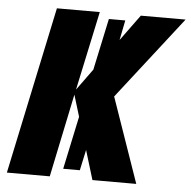

<svg xmlns="http://www.w3.org/2000/svg" viewBox="-51 -765 811 816"><g transform="rotate(5 354.0 -357.0)"><path d="M8 0H191L265 -355L293 -263L245 -37H316L335 -125L373 0H560L434 -362L708 -714H517L436 -603L453 -688H383L336 -468L270 -377L342 -714H159Z"/></g></svg>

Font: Noto Sans SemiCondensed Black
Style: Italic
Weight: 900
Width: 4
Italic angle: -12°
Designer: Monotype Design Team
Foundry: Monotype Imaging Inc.
Version: Version 2.013